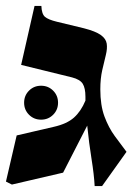

<svg xmlns="http://www.w3.org/2000/svg" viewBox="-28 -605 450 645"><path d="M12 15 -8 5 28 -150 153 -179Q197 -189 220.5 -210Q244 -231 259 -267Q259 -273 259 -280Q259 -309 250 -323.5Q241 -338 214 -345L43 -387L88 -585H111Q112 -558 123 -548.5Q134 -539 163 -532L254 -510Q293 -500 310.5 -487.5Q328 -475 330.5 -458.5Q333 -442 327.5 -420Q322 -398 315.5 -369.5Q309 -341 309 -305Q309 -251 323 -213.5Q337 -176 357.5 -148Q378 -120 397 -95L315 20H290Q288 -18 279.5 -71Q271 -124 265 -183L184 -25ZM110 -203Q86 -203 69.5 -219.5Q53 -236 53 -260Q53 -284 69.5 -300.5Q86 -317 110 -317Q134 -317 150.5 -300.5Q167 -284 167 -260Q167 -236 150.5 -219.5Q134 -203 110 -203Z"/></svg>

Font: Bona Nova
Style: Bold
Weight: 700
Designer: Mateusz Machalski
Foundry: Capitalics
Version: Version 4.001; ttfautohint (v1.8.3)